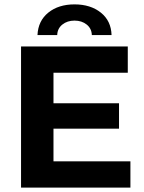

<svg xmlns="http://www.w3.org/2000/svg" viewBox="-20 -856 657 876"><path d="M575 -120V0H76V-644H563V-524H224V-385H523V-269H224V-120ZM489 -696H399Q398 -726 375.5 -744Q353 -762 320 -762Q287 -762 264.5 -744Q242 -726 241 -696H151Q154 -761 200.5 -798.5Q247 -836 320 -836Q393 -836 440 -798.5Q487 -761 489 -696Z"/></svg>

Font: Montserrat Ace
Style: Bold
Weight: 700
Designer: Julieta Ulanovsky
Foundry: Julieta Ulanovsky
Version: Version 1